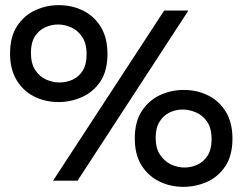

<svg xmlns="http://www.w3.org/2000/svg" viewBox="-20 -701 941 745"><path d="M207 -305Q155 -305 112.5 -326.5Q70 -348 44.5 -390Q19 -432 19 -493Q19 -558 46 -599.5Q73 -641 116.5 -661Q160 -681 208 -681Q260 -681 303 -659.5Q346 -638 371.5 -596Q397 -554 397 -492Q397 -426 369.5 -385Q342 -344 298.5 -324.5Q255 -305 207 -305ZM186 0 617 -660H711L281 0ZM211 -381Q237 -381 261 -391.5Q285 -402 300.5 -426Q316 -450 316 -490Q316 -533 298.5 -558.5Q281 -584 255.5 -595Q230 -606 205 -606Q179 -606 154.5 -594.5Q130 -583 115 -559Q100 -535 100 -496Q100 -455 116.5 -429.5Q133 -404 158.5 -392.5Q184 -381 211 -381ZM692 24Q640 24 597 2.5Q554 -19 528.5 -60.5Q503 -102 503 -164Q503 -229 530.5 -270.5Q558 -312 601 -332Q644 -352 693 -352Q745 -352 788 -330.5Q831 -309 856.5 -267Q882 -225 882 -163Q882 -97 854 -55.5Q826 -14 782.5 5Q739 24 692 24ZM696 -51Q722 -51 746 -62Q770 -73 785.5 -97Q801 -121 801 -161Q801 -204 783.5 -229Q766 -254 740 -265Q714 -276 689 -276Q663 -276 639 -265Q615 -254 599.5 -229.5Q584 -205 584 -167Q584 -126 601 -100.5Q618 -75 643.5 -63Q669 -51 696 -51Z"/></svg>

Font: Bricolage Grotesque 48pt
Style: Regular
Weight: 400
Designer: Mathieu Triay
Foundry: Atelier Triay
Version: Version 1.000; ttfautohint (v1.8.4.7-5d5b);gftools[0.9.32]